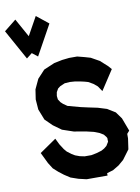

<svg xmlns="http://www.w3.org/2000/svg" viewBox="-190 -1225 953 1310"><g transform="rotate(-10 286.5 -569.5)"><path d="M576.2 -405.3 610.4 -357.9 644.5 -267.1 627.4 -247.6V-216.3L616.7 -142.1L568.4 -77.1L531.2 -45.4L488.8 -20L445.8 -7.3V9.3H301.3L246.6 -3.4L194.3 -21.5L153.8 -47.9L119.1 -74.7L85.9 -104.5L60.1 -145.5L23.4 -221.2L138.2 -300.3L159.2 -257.3L183.1 -220.2L200.2 -200.2L229.5 -178.2L251.5 -165L282.2 -153.8L314.9 -147H361.3L397.9 -154.3L434.1 -165L454.6 -176.3L473.1 -191.4L489.3 -217.8L488.8 -232.4V-242.7L483.4 -252.4L469.2 -270L443.8 -285.6L405.8 -300.3L354 -312.5L271 -326.7L193.4 -353L137.2 -393.6L87.9 -441.9L58.6 -516.6L53.2 -586.9L63.5 -655.3L95.2 -723.1L146 -777.8L220.7 -809.6L277.3 -821.3L326.7 -826.7H382.3L431.6 -814L472.2 -802.2L529.8 -770L579.6 -725.1L600.6 -701.2L511.2 -564.5L486.3 -601.1L460 -623L426.8 -642.1L402.8 -648.9L372.1 -655.8L338.4 -661.6L303.2 -664.1L267.1 -661.6L233.4 -647L216.8 -634.3L203.6 -611.3L199.2 -585.4L202.1 -561L215.8 -540L231.4 -525.4L258.8 -506.3L347.2 -482.4L397.5 -471.2L460.4 -458L521.5 -439ZM235.4 -1081.5 120.1 -873 81.5 -903.3 43 -873 -72.3 -1081.5 10.7 -1147.9 81.5 -1020.5 152.3 -1147.9Z"/></g></svg>

Font: Gap Sans
Style: Black
Weight: 400
Designer: Alexandre Liziard and Etienne Ozeray
Foundry: Interstices.io
Version: Version 1.6.1 - December 3. 2014